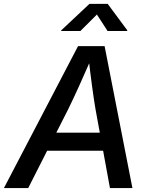

<svg xmlns="http://www.w3.org/2000/svg" viewBox="-42 -964 767 984"><path d="M-22 0 357.9 -727.5H494.1L636.7 0H521.5L447.3 -405.3Q439.5 -451.2 430.2 -519.3Q420.9 -587.4 410.2 -681.2H433.6Q394 -590.8 363.3 -522.9Q332.5 -455.1 308.1 -405.3L102.5 0ZM150.9 -191.4 166 -284.2H542.5L527.3 -191.4ZM370.1 -805.2H271L272 -808.6L416.5 -944.3H509.8L610.4 -808.6L609.4 -805.2H509.3L454.6 -889.6Z"/></svg>

Font: Inter 16pt Medium
Style: Italic
Weight: 500
Italic angle: -9.3988°
Version: Version 4.001;git-66647c0bb